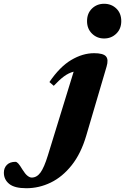

<svg xmlns="http://www.w3.org/2000/svg" viewBox="-250 -733 662 1018"><path d="M211.5 -621Q211.5 -662.5 237.8 -687.8Q264 -713 302 -713Q340.5 -713 366.8 -687.8Q393 -662.5 393 -621Q393 -580.5 366.8 -554.8Q340.5 -529 302 -529Q264 -529 237.8 -554.8Q211.5 -580.5 211.5 -621ZM207.5 -14.5Q179.5 81 130.2 143Q81 205 19 235Q-43 265 -110.5 265Q-173 265 -201.2 242Q-229.5 219 -229.5 182.5Q-229.5 157.5 -213.5 141.2Q-197.5 125 -168 125Q-161.5 125 -153.2 133.8Q-145 142.5 -131 166Q-116.5 189.5 -104.2 199Q-92 208.5 -82 208.5Q-55 208.5 -35.5 182Q-16 155.5 4 90.5L140.5 -353Q113.5 -346 89 -327.8Q64.5 -309.5 35 -278L12 -298Q67 -379 127.8 -415Q188.5 -451 249 -451Q297 -451 311.8 -434.2Q326.5 -417.5 315 -379.5Z"/></svg>

Font: Newsreader Text ExtraBold
Style: Italic
Weight: 800
Italic angle: -17°
Designer: Hugues Gentile
Foundry: Production Type
Version: Version 1.001